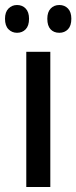

<svg xmlns="http://www.w3.org/2000/svg" viewBox="-43 -747 305 767"><path d="M158 0H62V-540H158ZM-23 -672Q-23 -699 -9 -713Q5 -727 25 -727Q46 -727 59.5 -713Q73 -699 73 -672Q73 -644 59.5 -630Q46 -616 25 -616Q5 -616 -9 -630Q-23 -644 -23 -672ZM146 -672Q146 -699 159.5 -713Q173 -727 194 -727Q215 -727 228.5 -713Q242 -699 242 -672Q242 -644 228.5 -630Q215 -616 194 -616Q172 -616 159 -630Q146 -644 146 -672Z"/></svg>

Font: Noto Sans Lao UI ExtCond Med
Style: Regular
Weight: 500
Width: 2
Designer: Monotype Design Team
Foundry: Monotype Imaging Inc.
Version: Version 2.000; ttfautohint (v1.8.4.7-5d5b)